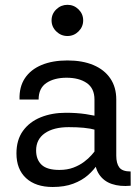

<svg xmlns="http://www.w3.org/2000/svg" viewBox="-20 -763 566 789"><path d="M191.9 -679.2Q191.9 -652.8 211.3 -633.9Q230.7 -615 257.1 -615Q283.7 -615 302.7 -633.9Q321.8 -652.8 321.8 -679.2Q321.8 -705.8 302.7 -724.5Q283.7 -743.2 257.1 -743.2Q230.7 -743.2 211.3 -724.5Q191.9 -705.8 191.9 -679.2ZM257.1 -514.6Q195.8 -514.6 151 -496Q106.2 -477.3 82.4 -441.7Q58.6 -406 60.3 -354H138.7Q138.7 -400.6 170.8 -422.1Q202.9 -443.6 253.7 -443.6Q304.7 -443.6 336.4 -421.9Q368.2 -400.1 368.2 -354V-123Q368.2 -75.2 387.1 -46.8Q406 -18.3 439.6 -7Q473.1 4.4 517.1 0.2L516.8 -58.3Q482.7 -58.3 470.2 -75Q457.8 -91.6 457.8 -123.5V-354Q457.8 -404.8 433.3 -440.7Q408.9 -476.6 364 -495.6Q319.1 -514.6 257.1 -514.6ZM406.7 -138.7 374.8 -148.7Q368.2 -139.6 356 -125.6Q343.8 -111.6 325.2 -97.7Q306.6 -83.7 281.5 -74.2Q256.3 -64.7 223.9 -64.7Q173.3 -64.7 150.9 -85.9Q128.4 -107.2 128.4 -144.8Q128.4 -190.4 164.3 -215.5Q200.2 -240.5 262.7 -240.5Q296.9 -240.5 324.1 -237.9Q351.3 -235.4 377.2 -228.3L405.5 -278.6Q369.9 -288.6 332.3 -294.1Q294.7 -299.6 251 -299.6Q193.1 -299.6 147.1 -280.9Q101.1 -262.2 74.3 -225.1Q47.6 -188 47.6 -132.6Q47.6 -67.6 87 -31.1Q126.5 5.4 196.5 5.4Q245.1 5.4 280.9 -8.1Q316.7 -21.5 341.6 -43.3Q366.5 -65.2 382.3 -90.3Q398.2 -115.5 406.7 -138.7Z"/></svg>

Font: Estedad-FD-VF Thin
Style: Regular
Weight: 100
Designer: Amin Abedi
Version: Version 5.0